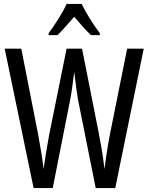

<svg xmlns="http://www.w3.org/2000/svg" viewBox="-20 -963 759 983"><path d="M398 -943H321C302 -900 265 -842 229 -793V-783H274C298 -806 329 -842 360 -877C390 -842 418 -809 446 -783H491V-793C458 -837 419 -898 398 -943ZM716 -714H631L543 -276C533 -225 523 -162 515 -97C507 -166 497 -223 487 -275L400 -714H321L232 -274C222 -220 211 -155 203 -97C199 -140 188 -205 175 -276L89 -714H4L152 0H250L340 -456C349 -501 354 -552 360 -595C368 -527 375 -479 379 -455L470 0H570Z"/></svg>

Font: Noto Sans Ethiopic ExtCond
Style: Regular
Weight: 400
Width: 2
Designer: Monotype Design Team
Foundry: Monotype Imaging Inc.
Version: Version 2.102